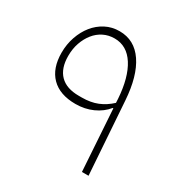

<svg xmlns="http://www.w3.org/2000/svg" viewBox="-146 -721 791 832"><g transform="rotate(30 249.0 -305.0)"><path d="M359 -307H356Q331 -276 292 -258.5Q253 -241 207 -241Q128 -241 86 -283.5Q44 -326 44 -404Q44 -446 57 -483.5Q70 -521 92.5 -549Q115 -577 146.5 -593.5Q178 -610 216 -610Q291 -610 335 -545Q379 -480 387 -362L412 0H379ZM217 -279Q261 -279 294.5 -292.5Q328 -306 357 -333L356 -353Q349 -456 312 -514Q275 -572 213 -572Q183 -572 158 -559.5Q133 -547 115 -524.5Q97 -502 86.5 -472Q76 -442 76 -406Q76 -344 108 -311.5Q140 -279 202 -279Z"/></g></svg>

Font: IBM Plex Sans Arabic ExtLt
Style: Regular
Weight: 200
Designer: Mike Abbink, Paul van der Laan, Pieter van Rosmalen, Wael Morcos, Khajak Apelian
Foundry: Bold Monday
Version: Version 1.2